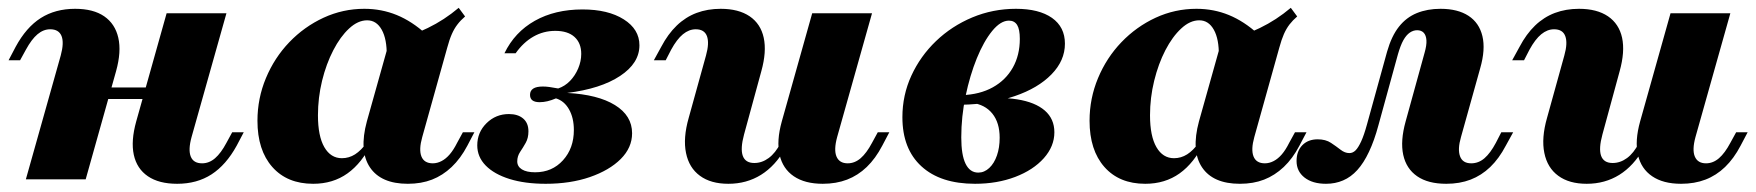

<svg xmlns="http://www.w3.org/2000/svg" viewBox="-20 -452 4427 484"><path d="M45.2 0 133.1 -312.1Q141.9 -344.4 135.1 -361.3Q128.2 -378.2 106.5 -378.2Q89.5 -378.2 74.6 -365.7Q59.7 -353.2 45.2 -326.6L30.6 -300H1.6L19.4 -333.9Q46 -383.1 82.7 -406.5Q119.4 -429.8 169.4 -429.8Q215.3 -429.8 242.7 -410.9Q270.2 -391.9 278.2 -356.9Q286.3 -321.8 272.6 -272.6L196 0ZM182.3 -202.4 190.3 -231.5H419.4L411.3 -202.4ZM426.6 11.3Q380.6 11.3 352.8 -7.7Q325 -26.6 317.3 -61.7Q309.7 -96.8 323.4 -146L400 -418.5H550.8L462.9 -106.5Q454 -74.2 460.9 -57.3Q467.7 -40.3 489.5 -40.3Q507.3 -40.3 522.2 -53.2Q537.1 -66.1 550.8 -91.9L565.3 -118.5H594.4L576.6 -84.7Q550 -36.3 513.3 -12.5Q476.6 11.3 426.6 11.3Z M769.4 11.3Q704 11.3 666.5 -31Q629 -73.4 629 -147.6Q629 -204 650.4 -255.2Q671.8 -306.5 709.3 -345.6Q746.8 -384.7 795.6 -407.3Q844.4 -429.8 898.4 -429.8Q941.9 -429.8 980.2 -414.1Q1018.5 -398.4 1054 -366.1L954.8 -311.3Q955.6 -353.2 942.3 -377Q929 -400.8 905.6 -400.8Q882.3 -400.8 860.1 -380.2Q837.9 -359.7 820.2 -325.4Q802.4 -291.1 791.9 -248.4Q781.5 -205.6 781.5 -161.3Q781.5 -108.9 797.6 -81Q813.7 -53.2 841.9 -53.2Q859.7 -53.2 875 -62.9Q890.3 -72.6 904.8 -92.7H917.7Q892.7 -41.1 856 -14.9Q819.4 11.3 769.4 11.3ZM1008.1 11.3Q940.3 11.3 912.5 -30.2Q884.7 -71.8 904.8 -146L960.5 -344.4Q1016.9 -361.3 1058.5 -381.5Q1100 -401.6 1136.3 -432.3L1152.4 -410.5Q1141.1 -400.8 1133.1 -390.3Q1125 -379.8 1119 -366.1Q1112.9 -352.4 1107.3 -331.5L1044.4 -106.5Q1035.5 -75 1042.3 -57.7Q1049.2 -40.3 1071 -40.3Q1082.3 -40.3 1093.1 -46Q1104 -51.6 1113.7 -62.9Q1123.4 -74.2 1132.3 -91.9L1146.8 -118.5H1175.8L1158.1 -84.7Q1141.1 -52.4 1118.5 -31Q1096 -9.7 1069 0.8Q1041.9 11.3 1008.1 11.3Z M1355.6 11.3Q1303.2 11.3 1264.5 -0.8Q1225.8 -12.9 1204.4 -34.7Q1183.1 -56.5 1183.1 -85.5Q1183.1 -118.5 1206.5 -141.5Q1229.8 -164.5 1262.9 -164.5Q1285.5 -164.5 1298.8 -153.2Q1312.1 -141.9 1312.1 -121Q1312.1 -104 1305.2 -91.9Q1298.4 -79.8 1291.1 -69Q1283.9 -58.1 1283.9 -45.2Q1283.9 -32.3 1295.6 -25Q1307.3 -17.7 1329 -17.7Q1371.8 -17.7 1399.2 -48Q1426.6 -78.2 1426.6 -124.2Q1426.6 -154.8 1414.5 -176.2Q1402.4 -197.6 1381.5 -204Q1370.2 -199.2 1360.1 -196.8Q1350 -194.4 1340.3 -194.4Q1316.1 -194.4 1316.1 -212.9Q1316.1 -233.9 1348.4 -233.9Q1356.5 -233.9 1364.9 -232.7Q1373.4 -231.5 1387.1 -229Q1404 -234.7 1416.9 -248Q1429.8 -261.3 1437.5 -279.4Q1445.2 -297.6 1445.2 -316.1Q1445.2 -343.5 1428.2 -358.9Q1411.3 -374.2 1379.8 -374.2Q1350 -374.2 1324.6 -359.7Q1299.2 -345.2 1279.8 -317.7H1251.6Q1277.4 -371 1328.2 -399.6Q1379 -428.2 1448.4 -428.2Q1512.9 -428.2 1552.4 -403.2Q1591.9 -378.2 1591.9 -337.9Q1591.9 -292.7 1543.1 -260.5Q1494.4 -228.2 1409.7 -217.7Q1487.1 -213.7 1530.2 -187.1Q1573.4 -160.5 1573.4 -116.1Q1573.4 -79.8 1544.8 -51.2Q1516.1 -22.6 1466.9 -5.6Q1417.7 11.3 1355.6 11.3Z M1816.1 11.3Q1771.8 11.3 1744.4 -8.9Q1716.9 -29 1709.3 -66.5Q1701.6 -104 1716.1 -154.8L1759.7 -312.1Q1768.5 -343.5 1762.1 -360.9Q1755.6 -378.2 1733.9 -378.2Q1716.9 -378.2 1701.6 -365.7Q1686.3 -353.2 1671.8 -326.6L1658.1 -300H1628.2L1646.8 -333.9Q1663.7 -366.1 1685.9 -387.5Q1708.1 -408.9 1735.9 -419.4Q1763.7 -429.8 1796.8 -429.8Q1841.9 -429.8 1869.8 -410.9Q1897.6 -391.9 1905.2 -356.9Q1912.9 -321.8 1899.2 -272.6L1855.6 -112.9Q1846 -77.4 1852.4 -59.3Q1858.9 -41.1 1881.5 -41.1Q1900.8 -41.1 1917.7 -53.6Q1934.7 -66.1 1947.6 -91.1L1959.7 -78.2Q1934.7 -33.9 1898.4 -11.3Q1862.1 11.3 1816.1 11.3ZM2054 11.3Q2008.9 11.3 1981 -7.7Q1953.2 -26.6 1945.2 -61.7Q1937.1 -96.8 1950.8 -146L2027.4 -418.5H2178.2L2090.3 -106.5Q2081.5 -74.2 2088.7 -57.3Q2096 -40.3 2116.9 -40.3Q2134.7 -40.3 2149.6 -53.2Q2164.5 -66.1 2178.2 -91.9L2192.7 -118.5H2221.8L2204 -84.7Q2187.1 -52.4 2164.9 -31Q2142.7 -9.7 2115.3 0.8Q2087.9 11.3 2054 11.3Z M2437.9 11.3Q2350.8 11.3 2302.8 -32.7Q2254.8 -76.6 2254.8 -156.5Q2254.8 -212.1 2277.4 -261.3Q2300 -310.5 2339.5 -348.4Q2379 -386.3 2431 -408.1Q2483.1 -429.8 2541.1 -429.8Q2599.2 -429.8 2631.9 -406.9Q2664.5 -383.9 2664.5 -341.9Q2664.5 -299.2 2630.6 -264.5Q2596.8 -229.8 2537.9 -209.7Q2479 -189.5 2404 -187.9L2404.8 -212.1Q2450 -213.7 2482.7 -231.9Q2515.3 -250 2533.1 -281.5Q2550.8 -312.9 2550.8 -354Q2550.8 -378.2 2544 -389.1Q2537.1 -400 2523.4 -400Q2502.4 -400 2481 -373.8Q2459.7 -347.6 2442.3 -304.8Q2425 -262.1 2414.1 -210.1Q2403.2 -158.1 2403.2 -105.6Q2403.2 -61.3 2414.1 -39.1Q2425 -16.9 2446 -16.9Q2461.3 -16.9 2473.8 -28.6Q2486.3 -40.3 2493.1 -60.1Q2500 -79.8 2500 -104.8Q2500 -142.7 2481.5 -165.7Q2462.9 -188.7 2429.8 -192.7L2434.7 -200Q2498.4 -208.9 2544 -201.6Q2589.5 -194.4 2613.7 -173.4Q2637.9 -152.4 2637.9 -118.5Q2637.9 -83.1 2611.3 -53.2Q2584.7 -23.4 2539.1 -6Q2493.5 11.3 2437.9 11.3Z M2866.9 11.3Q2801.6 11.3 2764.1 -31Q2726.6 -73.4 2726.6 -147.6Q2726.6 -204 2748 -255.2Q2769.4 -306.5 2806.9 -345.6Q2844.4 -384.7 2893.1 -407.3Q2941.9 -429.8 2996 -429.8Q3039.5 -429.8 3077.8 -414.1Q3116.1 -398.4 3151.6 -366.1L3052.4 -311.3Q3053.2 -353.2 3039.9 -377Q3026.6 -400.8 3003.2 -400.8Q2979.8 -400.8 2957.7 -380.2Q2935.5 -359.7 2917.7 -325.4Q2900 -291.1 2889.5 -248.4Q2879 -205.6 2879 -161.3Q2879 -108.9 2895.2 -81Q2911.3 -53.2 2939.5 -53.2Q2957.3 -53.2 2972.6 -62.9Q2987.9 -72.6 3002.4 -92.7H3015.3Q2990.3 -41.1 2953.6 -14.9Q2916.9 11.3 2866.9 11.3ZM3105.6 11.3Q3037.9 11.3 3010.1 -30.2Q2982.3 -71.8 3002.4 -146L3058.1 -344.4Q3114.5 -361.3 3156 -381.5Q3197.6 -401.6 3233.9 -432.3L3250 -410.5Q3238.7 -400.8 3230.6 -390.3Q3222.6 -379.8 3216.5 -366.1Q3210.5 -352.4 3204.8 -331.5L3141.9 -106.5Q3133.1 -75 3139.9 -57.7Q3146.8 -40.3 3168.5 -40.3Q3179.8 -40.3 3190.7 -46Q3201.6 -51.6 3211.3 -62.9Q3221 -74.2 3229.8 -91.9L3244.4 -118.5H3273.4L3255.6 -84.7Q3238.7 -52.4 3216.1 -31Q3193.5 -9.7 3166.5 0.8Q3139.5 11.3 3105.6 11.3Z M3322.6 11.3Q3288.7 11.3 3268.5 -4.4Q3248.4 -20.2 3248.4 -46Q3248.4 -71 3262.9 -85.9Q3277.4 -100.8 3301.6 -100.8Q3321.8 -100.8 3335.1 -91.9Q3348.4 -83.1 3359.3 -74.6Q3370.2 -66.1 3381.5 -66.1Q3390.3 -66.1 3397.2 -73Q3404 -79.8 3411.3 -95.6Q3418.5 -111.3 3425.8 -137.9L3476.6 -321.8Q3487.9 -361.3 3506.5 -384.7Q3525 -408.1 3551.6 -419Q3578.2 -429.8 3611.3 -429.8Q3654.8 -429.8 3681.9 -412.1Q3708.9 -394.4 3716.9 -360.9Q3725 -327.4 3711.3 -279.8L3662.9 -106.5Q3654 -75.8 3660.5 -58.1Q3666.9 -40.3 3688.7 -40.3Q3707.3 -40.3 3722.2 -53.2Q3737.1 -66.1 3750.8 -91.9L3764.5 -118.5H3794.4L3775.8 -84.7Q3758.9 -52.4 3736.7 -31Q3714.5 -9.7 3687.1 0.8Q3659.7 11.3 3625.8 11.3Q3579.8 11.3 3552.4 -7.7Q3525 -26.6 3517.3 -61.7Q3509.7 -96.8 3523.4 -146L3571 -318.5Q3576.6 -337.9 3575.8 -350.4Q3575 -362.9 3569 -369.4Q3562.9 -375.8 3552.4 -375.8Q3542.7 -375.8 3533.9 -369.8Q3525 -363.7 3517.7 -350.8Q3510.5 -337.9 3504 -315.3L3454.8 -136.3Q3444.4 -97.6 3431 -69.4Q3417.7 -41.1 3401.6 -23.4Q3385.5 -5.6 3365.7 2.8Q3346 11.3 3322.6 11.3Z M3979.8 11.3Q3935.5 11.3 3908.1 -8.9Q3880.6 -29 3873 -66.5Q3865.3 -104 3879.8 -154.8L3923.4 -312.1Q3932.3 -343.5 3925.8 -360.9Q3919.4 -378.2 3897.6 -378.2Q3880.6 -378.2 3865.3 -365.7Q3850 -353.2 3835.5 -326.6L3821.8 -300H3791.9L3810.5 -333.9Q3827.4 -366.1 3849.6 -387.5Q3871.8 -408.9 3899.6 -419.4Q3927.4 -429.8 3960.5 -429.8Q4005.6 -429.8 4033.5 -410.9Q4061.3 -391.9 4069 -356.9Q4076.6 -321.8 4062.9 -272.6L4019.4 -112.9Q4009.7 -77.4 4016.1 -59.3Q4022.6 -41.1 4045.2 -41.1Q4064.5 -41.1 4081.5 -53.6Q4098.4 -66.1 4111.3 -91.1L4123.4 -78.2Q4098.4 -33.9 4062.1 -11.3Q4025.8 11.3 3979.8 11.3ZM4217.7 11.3Q4172.6 11.3 4144.8 -7.7Q4116.9 -26.6 4108.9 -61.7Q4100.8 -96.8 4114.5 -146L4191.1 -418.5H4341.9L4254 -106.5Q4245.2 -74.2 4252.4 -57.3Q4259.7 -40.3 4280.6 -40.3Q4298.4 -40.3 4313.3 -53.2Q4328.2 -66.1 4341.9 -91.9L4356.5 -118.5H4385.5L4367.7 -84.7Q4350.8 -52.4 4328.6 -31Q4306.5 -9.7 4279 0.8Q4251.6 11.3 4217.7 11.3Z"/></svg>

Font: Playfair 5pt SemiExpanded Light Black
Style: Italic
Weight: 900
Italic angle: -15.6°
Version: Version 2.001;gftools[0.9.30]